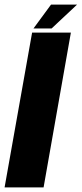

<svg xmlns="http://www.w3.org/2000/svg" viewBox="-47 -817 356 837"><path d="M-27 0 93 -675H262L143 0ZM99 -693 175.5 -797H289L178 -693Z"/></svg>

Font: Anybody Condensed ExtraBold
Style: Italic
Weight: 800
Width: 3
Italic angle: -10°
Designer: Tyler Finck
Foundry: Etcetera Type Company
Version: Version 1.010; ttfautohint (v1.8.3) -l 8 -r 50 -G 200 -x 14 